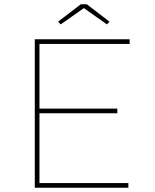

<svg xmlns="http://www.w3.org/2000/svg" viewBox="-20 -885 730 905"><path d="M144 0V-700H591V-678H166V-22H585V0ZM157 -351V-373H533V-351ZM266 -770 254 -783 361 -865H389L496 -783L484 -770L368 -852H383Z"/></svg>

Font: Lexend Exa Thin
Style: Regular
Weight: 250
Designer: Bonnie Shaver-Troup, Thomas Jockin
Foundry: Lexend
Version: Version 1.007